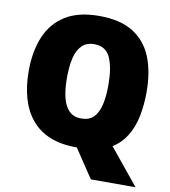

<svg xmlns="http://www.w3.org/2000/svg" viewBox="-95 -806 939 1058"><g transform="rotate(10 374.5 -277.5)"><path d="M704 -358Q704 -284 691 -220.5Q678 -157 648.5 -109Q619 -61 571 -31L735 170H485L378 10Q379 10 376 10Q373 10 374 10Q288 10 225.5 -16Q163 -42 123 -91Q83 -140 63.5 -207.5Q44 -275 44 -359Q44 -470 79 -552.5Q114 -635 187 -680Q260 -725 375 -725Q493 -725 565.5 -679.5Q638 -634 671 -551.5Q704 -469 704 -358ZM258 -358Q258 -294 269.5 -247.5Q281 -201 306.5 -176Q332 -151 374 -151Q418 -151 443 -176Q468 -201 479 -247.5Q490 -294 490 -358Q490 -455 465 -511Q440 -567 375 -567Q332 -567 306 -541.5Q280 -516 269 -469.5Q258 -423 258 -358Z"/></g></svg>

Font: Noto Sans Display Black
Style: Regular
Weight: 900
Designer: Monotype Design Team
Foundry: Monotype Imaging Inc.
Version: Version 2.003